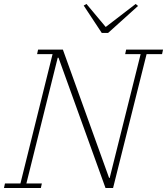

<svg xmlns="http://www.w3.org/2000/svg" viewBox="-27 -948 842 968"><path d="M-2 -23H76L238 -675H160L165 -698H290L523 -51H526L682 -675H604L609 -698H795L790 -675H712L543 0H505L268 -657H264L106 -23H184L179 0H-7ZM395 -920 409 -928 506 -812 657 -928 669 -918 518 -782H486Z"/></svg>

Font: IBM Plex Serif ExtraLight
Style: Italic
Weight: 200
Italic angle: -14°
Designer: Mike Abbink, Paul van der Laan, Pieter van Rosmalen
Foundry: Bold Monday
Version: Version 2.5